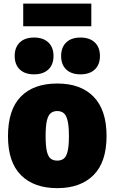

<svg xmlns="http://www.w3.org/2000/svg" viewBox="-20 -1014 624 1046"><path d="M292 11Q165 11 94.2 -59.8Q23.5 -130.5 23.5 -272Q23.5 -416 93.2 -487.5Q163 -559 292 -559Q420.5 -559 490.5 -486.5Q560.5 -414 560.5 -273.5Q560.5 -131 489.5 -60Q418.5 11 292 11ZM292 -139Q313 -139 327 -149.5Q341 -160 348.2 -188.8Q355.5 -217.5 355.5 -272Q355.5 -328 348 -357.8Q340.5 -387.5 326.5 -398.2Q312.5 -409 292 -409Q271.5 -409 257.2 -398.2Q243 -387.5 235.8 -358.2Q228.5 -329 228.5 -273.5Q228.5 -218 235.5 -189Q242.5 -160 256.5 -149.5Q270.5 -139 292 -139ZM418.5 -609Q368.5 -609 340.8 -635.5Q313 -662 313 -709Q313 -756 340.8 -782.8Q368.5 -809.5 418.5 -809.5Q468.5 -809.5 496.5 -782.8Q524.5 -756 524.5 -709Q524.5 -662 496.5 -635.5Q468.5 -609 418.5 -609ZM165.5 -609Q115.5 -609 87.8 -635.5Q60 -662 60 -709Q60 -756 87.8 -782.8Q115.5 -809.5 165.5 -809.5Q215.5 -809.5 243.5 -782.8Q271.5 -756 271.5 -709Q271.5 -662 243.5 -635.5Q215.5 -609 165.5 -609ZM106.5 -871V-994.5H477.5V-871Z"/></svg>

Font: Encode Sans SemiCondensed SemiCondensed Black
Style: Regular
Weight: 900
Width: 4
Designer: Multiple Designers
Foundry: Impallari Type
Version: Version 3.000; ttfautohint (v1.8.3) -l 8 -r 50 -G 200 -x 14 